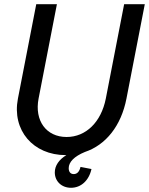

<svg xmlns="http://www.w3.org/2000/svg" viewBox="-20 -720 707 911"><path d="M292 16H295C260 37 240 66 240 98C240 140 272 171 317 171C364 171 402 137 414 82L362 72C357 94 346 106 330 106C315 106 306 96 306 78C306 49 332 22 383 1C482 -32 555 -123 580 -252L667 -700H569L482 -252C460 -141 388 -70 296 -70C199 -70 143 -148 163 -252L250 -700H152L65 -252C36 -102 137 16 292 16Z"/></svg>

Font: Uncut Sans Medium Italic
Style: Regular
Weight: 500
Italic angle: -11°
Designer: Kasper Nordkvist
Foundry: UNCUT.wtf
Version: Version 1.304;Glyphs 3.2 (3246)